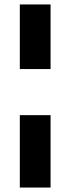

<svg xmlns="http://www.w3.org/2000/svg" viewBox="-20 -680 317 862"><path d="M69 162V-163H207V162ZM69 -370V-660H207V-370Z"/></svg>

Font: Bricolage Grotesque ExtraBold
Style: Regular
Weight: 800
Designer: Mathieu Triay
Foundry: Atelier Triay
Version: Version 1.001;gftools[0.9.33.dev8+g029e19f]